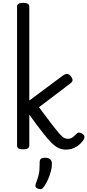

<svg xmlns="http://www.w3.org/2000/svg" viewBox="-20 -1035 614 1350"><path d="M143 15Q121 15 110.5 8.5Q100 2 100 -11V-989Q100 -1002 110.5 -1008.5Q121 -1015 143 -1015Q164 -1015 175 -1008.5Q186 -1002 186 -989V-328L421 -503Q436 -514 449.5 -515.5Q463 -517 478 -499Q488 -488 490 -474.5Q492 -461 474 -448L254 -281Q312 -203 346.5 -158.5Q381 -114 400 -92.5Q419 -71 431.5 -65Q444 -59 458 -59Q469 -59 477.5 -62.5Q486 -66 495 -73Q504 -80 514 -91Q525 -102 534 -103Q543 -104 556 -96Q573 -87 573.5 -74Q574 -61 566 -50Q546 -22 524 -7.5Q502 7 481.5 12Q461 17 445 17Q417 17 393 6.5Q369 -4 342 -31Q315 -58 277.5 -106Q240 -154 186 -229V-11Q186 2 175 8.5Q164 15 143 15ZM245 291Q233 286 230 278Q227 270 232 255Q244 224 250 202Q256 180 257.5 157.5Q259 135 259 105Q259 88 268.5 81Q278 74 297 74Q320 74 332.5 85Q345 96 345 115Q345 140 338 168Q331 196 319 223.5Q307 251 291 275Q281 291 271 294Q261 297 245 291Z"/></svg>

Font: Playwrite ES
Style: Regular
Weight: 400
Designer: Veronika Burian, José Scaglione
Foundry: TypeTogether
Version: Version 1.002